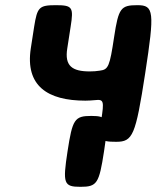

<svg xmlns="http://www.w3.org/2000/svg" viewBox="-20 -548 605 742"><path d="M327 -272C259 -272 229 -293 240 -361L253 -445C265 -520 260 -528 196 -528C131 -528 124 -520 112 -445L99 -361C77 -216 164 -159 310 -159C323 -159 335 -160 347 -161C381 -165 383 -158 371 -83C359 -8 365 0 429 0C493 0 504 -24 541 -264C578 -504 575 -528 511 -528C447 -528 438 -517 421 -405C404 -292 399 -279 366 -275C354 -273 341 -272 327 -272ZM382 37C401 -87 397 -100 333 -100C268 -100 260 -87 241 37C222 161 226 174 291 174C355 174 363 161 382 37Z"/></svg>

Font: Asimov Print
Style: AIt
Weight: 500
Designer: Google
Version: Version 2.000980: 2014